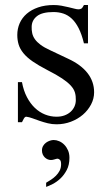

<svg xmlns="http://www.w3.org/2000/svg" viewBox="-20 -480 430 764"><path d="M354.5 -112.8Q354.5 -87.4 342.3 -64.2Q330.1 -41 309.6 -23.4Q289.1 -5.9 262 4.4Q234.9 14.6 205.1 14.6Q187 14.6 170.2 10.5Q153.3 6.3 137.9 1Q122.6 -4.4 109.1 -9.3Q95.7 -14.2 84.5 -15.6Q79.1 -15.6 74.7 -7.8Q70.3 0 67.4 6.3H51.3V-153.3H67.4Q73.7 -119.1 87.2 -93.5Q100.6 -67.9 118.9 -50.5Q137.2 -33.2 159.2 -24.4Q181.2 -15.6 205.1 -15.6Q223.1 -15.6 237.3 -21Q251.5 -26.4 261.2 -35.4Q271 -44.4 276.4 -56.4Q281.7 -68.4 281.7 -81.5Q282.2 -98.1 278.1 -112.1Q273.9 -126 261.7 -139.4Q249.5 -152.8 227.3 -167.7Q205.1 -182.6 168.5 -201.2Q132.8 -219.7 109.6 -235.8Q86.4 -252 73 -268.6Q59.6 -285.2 54.2 -302.7Q48.8 -320.3 48.8 -340.8Q48.8 -365.7 58.3 -387.5Q67.9 -409.2 86.4 -425.3Q105 -441.4 132.1 -450.7Q159.2 -460 194.3 -460Q209.5 -460 224.4 -457.3Q239.3 -454.6 252.4 -451.4Q265.6 -448.2 275.9 -445.6Q286.1 -442.9 292 -442.9Q298.8 -442.9 303.5 -445.6Q308.1 -448.2 314 -460H330.1V-307.6H314Q305.2 -343.8 293 -367.7Q280.8 -391.6 265.6 -405.8Q250.5 -419.9 232.2 -426Q213.9 -432.1 192.9 -432.1Q147.9 -432.1 127.2 -415.8Q106.4 -399.4 106 -373.5Q105.5 -360.4 108.2 -347.9Q110.8 -335.4 118.9 -324Q127 -312.5 141.4 -301.8Q155.8 -291 179.2 -280.3L251.5 -246.1Q302.2 -222.7 328.4 -189Q354.5 -155.3 354.5 -112.8ZM256.3 147.9Q256.3 176.3 245.6 196.5Q234.9 216.8 220.2 230.5Q205.6 244.1 189.7 252.2Q173.8 260.3 163.6 263.7V247.1Q172.9 241.7 183.3 234.9Q193.8 228 202.6 219.2Q211.4 210.4 217.3 199.2Q223.1 188 223.1 173.3Q223.1 159.7 217.8 155.5Q212.4 151.4 209.5 151.4Q205.1 151.4 197.3 154.1Q189.5 156.7 182.6 156.7Q176.3 156.7 169.9 154.1Q163.6 151.4 158.4 146.5Q153.3 141.6 150.1 134.5Q147 127.4 147 118.7Q147 108.4 151.6 100.6Q156.2 92.8 163.3 87.6Q170.4 82.5 178.5 79.8Q186.5 77.1 193.8 77.1Q204.6 77.1 215.8 82Q227.1 86.9 236.1 96.2Q245.1 105.5 250.7 118.4Q256.3 131.3 256.3 147.9Z"/></svg>

Font: Doulos SIL Eur
Style: Regular
Weight: 400
Designer: Walt Agee, Victor Gaultney, Peter Martin, Debbi Hosken, Becca Hirsbrunner
Foundry: SIL International
Version: Version 5.000